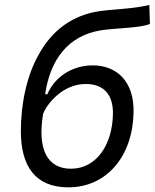

<svg xmlns="http://www.w3.org/2000/svg" viewBox="-20 -762 638 791"><path d="M261.2 9.8C421.9 9.8 527.3 -121.1 530.3 -299.8C532.7 -427.7 460 -492.7 361.8 -492.7C288.6 -492.7 210.4 -455.1 174.8 -373.5L166 -374C186.5 -515.6 260.3 -615.7 396.5 -637.2C455.1 -646.5 554.7 -646 597.7 -663.1L595.2 -741.7C536.6 -726.1 446.8 -724.1 391.1 -716.3C276.4 -699.7 192.9 -634.8 140.1 -538.1C89.8 -451.2 65.9 -332.5 65.9 -221.7C65.9 -78.6 124.5 9.8 261.2 9.8ZM272.5 -66.9C175.8 -66.9 132.8 -145.5 157.7 -293.5C178.2 -342.8 243.7 -416 333 -416C410.6 -416 446.8 -368.7 445.3 -291.5C442.4 -162.6 375.5 -66.9 272.5 -66.9Z"/></svg>

Font: Cascadia Mono SemiLight
Style: Italic
Weight: 350
Italic angle: -10°
Monospace: yes
Designer: Aaron Bell
Foundry: Saja Typeworks
Version: Version 2404.023